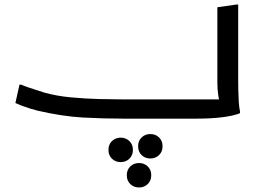

<svg xmlns="http://www.w3.org/2000/svg" viewBox="-20 -524 1168 848"><path d="M66 -150H74Q85 -145 105 -138Q125 -131 145 -125Q165 -119 176 -115Q229 -100 293.5 -94Q358 -88 419.5 -86.5Q481 -85 524 -85H986L952 -64Q948 -78 944 -103.5Q940 -129 940 -160V-492L1024 -504H1032V-172Q1032 -152 1032.5 -126Q1033 -100 1034.5 -75Q1036 -50 1040 -32V-24Q1010 -12 960.5 -6Q911 0 848 0H524Q434 0 345 -5Q256 -10 147 -35Q128 -40 110 -45.5Q92 -51 76.5 -57Q61 -63 48 -69ZM590 122Q590 98 605.5 83Q621 68 644 68Q667 68 682.5 83Q698 98 698 122Q698 146 682.5 161Q667 176 644 176Q621 176 605.5 161Q590 146 590 122ZM459 138Q459 114 474.5 99Q490 84 513 84Q536 84 551.5 99Q567 114 567 138Q567 162 551.5 177Q536 192 513 192Q490 192 474.5 177Q459 162 459 138ZM540 250Q540 226 555.5 211Q571 196 594 196Q617 196 632.5 211Q648 226 648 250Q648 274 632.5 289Q617 304 594 304Q571 304 555.5 289Q540 274 540 250Z"/></svg>

Font: Kufam
Style: Italic
Weight: 400
Italic angle: -11°
Designer: Artur Schmal
Foundry: Original Type
Version: Version 1.301; ttfautohint (v1.8.3)